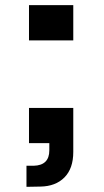

<svg xmlns="http://www.w3.org/2000/svg" viewBox="-20 -557 406 747"><path d="M92.8 -399.9V-537.1H265.1V-399.9ZM83 169.9V87.9H110.8Q171.9 86.4 171.9 27.8V0H92.8V-137.2H265.1V34.2Q265.1 98.6 230.7 133.3Q196.3 168 137.2 168.9Z"/></svg>

Font: Hubot Sans Expanded
Style: Bold
Weight: 700
Width: 7
Designer: Deni Anggara
Foundry: GitHub
Version: Version 1.001;gftools[0.9.31]